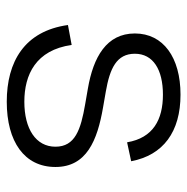

<svg xmlns="http://www.w3.org/2000/svg" viewBox="-13 -527 554 568"><g transform="rotate(90 264.0 -243.0)"><path d="M281 14C399 14 474 -38 474 -130C474 -222 396 -254 297 -271L251 -279C182 -291 139 -311 139 -365C139 -419 186 -448 260 -448C334 -448 388 -419 401 -342L457 -354C439 -449 370 -500 260 -500C150 -500 79 -449 79 -365C79 -281 149 -242 242 -226L288 -218C364 -205 414 -188 414 -130C414 -72 361 -38 281 -38C201 -38 128 -72 113 -178L54 -167C72 -38 163 14 281 14Z"/></g></svg>

Font: Meta Space Icons
Style: Regular
Weight: 400
Designer: Meta Pool / Florian Karsten
Foundry: Meta Pool / Florian Karsten
Version: Version 2.000;Glyphs 3.1.1 (3144)